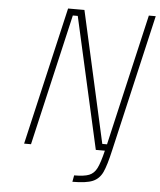

<svg xmlns="http://www.w3.org/2000/svg" viewBox="-58 -750 810 971"><g transform="rotate(5 346.5 -264.5)"><path d="M533 -7Q515 73 498.5 108Q482 143 449 157Q416 171 346 171L352 138Q403 138 428 128Q453 118 467 90Q481 62 496 0H450L300 -667H275L121 0H86L248 -700H331L480 -33H504L658 -700H693Z"/></g></svg>

Font: Cairo ExtraLight
Style: Italic
Weight: 275
Italic angle: -13°
Designer: Mohamed Gaber, Accademia di Belle Arti di Urbino and others
Foundry: Kief Type Foundry, Accademia di Belle Arti di Urbino and others
Version: Version 3.011